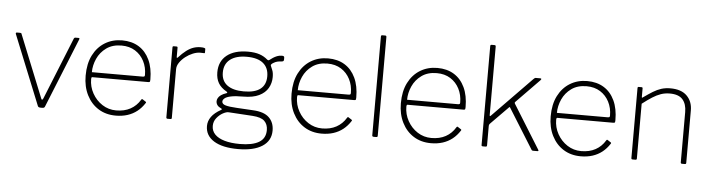

<svg xmlns="http://www.w3.org/2000/svg" viewBox="-52 -983 5166 1398"><g transform="rotate(5 2531.0 -283.5)"><path d="M490 -530Q495 -530 497 -527.5Q499 -525 497 -521L291 -11Q287 0 273 0H259Q243 0 239 -10L33 -520Q32 -525 34 -527.5Q36 -530 41 -530H63Q68 -530 71 -528.5Q74 -527 75 -522L258 -68Q265 -49 274 -69L457 -523Q459 -527 461.5 -528.5Q464 -530 468 -530H490Z M608 -240Q608 -184 635 -135.5Q662 -87 707.5 -57.5Q753 -28 809 -28Q869 -28 913 -52Q957 -76 984 -121Q987 -126 989.5 -126.5Q992 -127 995 -125L1018 -110Q1024 -106 1019 -100Q996 -64 965 -39.5Q934 -15 895 -2.5Q856 10 809 10Q737 10 682.5 -24Q628 -58 597 -119.5Q566 -181 566 -261Q566 -349 597.5 -411Q629 -473 684 -506.5Q739 -540 809 -540Q880 -540 931 -508.5Q982 -477 1010 -417.5Q1038 -358 1038 -274Q1038 -268 1037 -261Q1036 -254 1025 -254H614Q611 -254 609.5 -249.5Q608 -245 608 -240ZM979 -290Q990 -290 993 -293Q996 -296 996 -304Q996 -359 973 -404Q950 -449 908 -475.5Q866 -502 808 -502Q742 -502 697.5 -470Q653 -438 631 -389Q609 -340 609 -290Z M1187 0Q1183 0 1180.5 -2.5Q1178 -5 1178 -9V-521Q1178 -530 1186 -530H1207Q1215 -530 1215 -522V-454Q1215 -449 1217 -448Q1219 -447 1223 -451Q1253 -484 1279 -503.5Q1305 -523 1330 -531.5Q1355 -540 1382 -540Q1417 -540 1417 -530V-504Q1417 -499 1412 -499Q1408 -499 1401.5 -499.5Q1395 -500 1382 -500Q1358 -500 1329.5 -488.5Q1301 -477 1276 -457.5Q1251 -438 1234.5 -414Q1218 -390 1218 -365V-9Q1218 0 1209 0H1187Z M1976 -530Q1987 -530 1991 -527Q1995 -524 1995 -517V-504Q1995 -497 1992 -493Q1989 -489 1978 -488Q1959 -487 1947 -484Q1935 -481 1923 -474Q1899 -461 1903 -451Q1908 -438 1916 -419.5Q1924 -401 1924 -369Q1924 -325 1903 -288.5Q1882 -252 1837.5 -230.5Q1793 -209 1722 -209Q1665 -209 1632.5 -202Q1600 -195 1587 -183.5Q1574 -172 1574 -160Q1574 -142 1599.5 -134Q1625 -126 1683 -123L1803 -116Q1883 -112 1920 -76Q1957 -40 1957 19Q1957 94 1894 134.5Q1831 175 1718 175Q1603 175 1540.5 136Q1478 97 1478 27Q1478 -9 1500.5 -40.5Q1523 -72 1570 -98Q1581 -104 1570 -109Q1550 -118 1541 -130.5Q1532 -143 1532 -159Q1532 -170 1538.5 -182Q1545 -194 1559.5 -204.5Q1574 -215 1599 -223Q1605 -225 1604 -228.5Q1603 -232 1598 -235Q1557 -258 1538 -290.5Q1519 -323 1519 -369Q1519 -449 1574.5 -493.5Q1630 -538 1729 -538Q1779 -538 1813 -526.5Q1847 -515 1872 -493Q1877 -489 1881 -488.5Q1885 -488 1890 -492Q1900 -500 1913 -508.5Q1926 -517 1942 -523.5Q1958 -530 1976 -530ZM1723 -247Q1804 -247 1844 -278.5Q1884 -310 1884 -371Q1884 -433 1843.5 -466.5Q1803 -500 1723 -500Q1645 -500 1602 -466.5Q1559 -433 1559 -371Q1559 -310 1601.5 -278.5Q1644 -247 1723 -247ZM1626 -86Q1610 -87 1585 -73.5Q1560 -60 1540 -35Q1520 -10 1520 23Q1520 59 1544.5 84.5Q1569 110 1615.5 123.5Q1662 137 1727 137Q1819 137 1867 108.5Q1915 80 1915 19Q1915 -22 1890 -46.5Q1865 -71 1802 -75Z M2113 -240Q2113 -184 2140 -135.5Q2167 -87 2212.5 -57.5Q2258 -28 2314 -28Q2374 -28 2418 -52Q2462 -76 2489 -121Q2492 -126 2494.5 -126.5Q2497 -127 2500 -125L2523 -110Q2529 -106 2524 -100Q2501 -64 2470 -39.5Q2439 -15 2400 -2.5Q2361 10 2314 10Q2242 10 2187.5 -24Q2133 -58 2102 -119.5Q2071 -181 2071 -261Q2071 -349 2102.5 -411Q2134 -473 2189 -506.5Q2244 -540 2314 -540Q2385 -540 2436 -508.5Q2487 -477 2515 -417.5Q2543 -358 2543 -274Q2543 -268 2542 -261Q2541 -254 2530 -254H2119Q2116 -254 2114.5 -249.5Q2113 -245 2113 -240ZM2484 -290Q2495 -290 2498 -293Q2501 -296 2501 -304Q2501 -359 2478 -404Q2455 -449 2413 -475.5Q2371 -502 2313 -502Q2247 -502 2202.5 -470Q2158 -438 2136 -389Q2114 -340 2114 -290Z M2723 -12Q2723 -5 2721 -2.5Q2719 0 2711 0H2694Q2683 0 2683 -10V-732Q2683 -742 2692 -742H2714Q2723 -742 2723 -732Z M2912 -240Q2912 -184 2939 -135.5Q2966 -87 3011.5 -57.5Q3057 -28 3113 -28Q3173 -28 3217 -52Q3261 -76 3288 -121Q3291 -126 3293.5 -126.5Q3296 -127 3299 -125L3322 -110Q3328 -106 3323 -100Q3300 -64 3269 -39.5Q3238 -15 3199 -2.5Q3160 10 3113 10Q3041 10 2986.5 -24Q2932 -58 2901 -119.5Q2870 -181 2870 -261Q2870 -349 2901.5 -411Q2933 -473 2988 -506.5Q3043 -540 3113 -540Q3184 -540 3235 -508.5Q3286 -477 3314 -417.5Q3342 -358 3342 -274Q3342 -268 3341 -261Q3340 -254 3329 -254H2918Q2915 -254 2913.5 -249.5Q2912 -245 2912 -240ZM3283 -290Q3294 -290 3297 -293Q3300 -296 3300 -304Q3300 -359 3277 -404Q3254 -449 3212 -475.5Q3170 -502 3112 -502Q3046 -502 3001.5 -470Q2957 -438 2935 -389Q2913 -340 2913 -290Z M3895 -12Q3899 -6 3898 -3Q3897 0 3890 0H3859Q3855 0 3852 -1.5Q3849 -3 3847 -7L3665 -299Q3664 -301 3662.5 -302Q3661 -303 3657 -299L3529 -169Q3525 -165 3523.5 -161Q3522 -157 3522 -152V-12Q3522 -5 3520 -2.5Q3518 0 3510 0H3493Q3486 0 3484 -2Q3482 -4 3482 -10V-732Q3482 -742 3491 -742H3513Q3522 -742 3522 -732V-234Q3522 -225 3524 -224Q3526 -223 3532 -229L3816 -520Q3825 -530 3833 -530H3865Q3873 -530 3873.5 -526Q3874 -522 3867 -515L3698 -342Q3696 -340 3695.5 -337.5Q3695 -335 3697 -331L3895 -12Z M4007 -240Q4007 -184 4034 -135.5Q4061 -87 4106.5 -57.5Q4152 -28 4208 -28Q4268 -28 4312 -52Q4356 -76 4383 -121Q4386 -126 4388.5 -126.5Q4391 -127 4394 -125L4417 -110Q4423 -106 4418 -100Q4395 -64 4364 -39.5Q4333 -15 4294 -2.5Q4255 10 4208 10Q4136 10 4081.5 -24Q4027 -58 3996 -119.5Q3965 -181 3965 -261Q3965 -349 3996.5 -411Q4028 -473 4083 -506.5Q4138 -540 4208 -540Q4279 -540 4330 -508.5Q4381 -477 4409 -417.5Q4437 -358 4437 -274Q4437 -268 4436 -261Q4435 -254 4424 -254H4013Q4010 -254 4008.5 -249.5Q4007 -245 4007 -240ZM4378 -290Q4389 -290 4392 -293Q4395 -296 4395 -304Q4395 -359 4372 -404Q4349 -449 4307 -475.5Q4265 -502 4207 -502Q4141 -502 4096.5 -470Q4052 -438 4030 -389Q4008 -340 4008 -290Z M4586 0Q4577 0 4577 -9V-521Q4577 -530 4585 -530H4606Q4614 -530 4614 -522V-460Q4614 -455 4616 -454Q4618 -453 4622 -457Q4660 -484 4690 -502.5Q4720 -521 4750 -530.5Q4780 -540 4816 -540Q4896 -540 4937 -499Q4978 -458 4978 -393V-10Q4978 0 4969 0H4947Q4943 0 4940.5 -2.5Q4938 -5 4938 -9V-377Q4938 -436 4909 -469Q4880 -502 4815 -502Q4780 -502 4750 -491.5Q4720 -481 4688.5 -461Q4657 -441 4617 -410V-9Q4617 0 4608 0H4586Z"/></g></svg>

Font: Libre Franklin Thin Thin
Style: Regular
Weight: 250
Version: Version 3.000